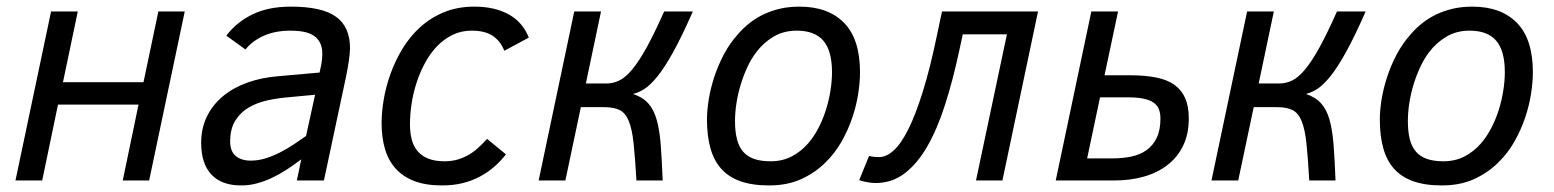

<svg xmlns="http://www.w3.org/2000/svg" viewBox="-20 -547 4712 582"><path d="M432.1 0H352.1L399.9 -230H155.8L107.9 0H26.9L134.8 -512.2H215.8L170.9 -297.9H415L460 -512.2H540Z M879.9 0 893.1 -64Q870.6 -46.9 848.4 -32.5Q826.2 -18.1 803.7 -7.6Q781.2 2.9 758.3 9Q735.4 15.1 710.9 15.1Q651.4 15.1 620.6 -18.1Q589.8 -51.3 589.8 -113.8Q589.8 -159.2 607.7 -194.8Q625.5 -230.5 656.7 -256.1Q688 -281.7 730.7 -296.9Q773.4 -312 822.8 -315.9L948.7 -327.1L954.1 -352.1Q957 -369.6 957 -383.8Q957 -403.8 950.2 -417.2Q943.4 -430.7 930.7 -439Q918 -447.3 900.4 -450.7Q882.8 -454.1 860.8 -454.1Q814 -454.1 779.3 -438.5Q744.6 -422.9 724.1 -397L666 -439Q696.8 -479.5 744.9 -503.2Q793 -526.9 861.8 -526.9Q956.1 -526.9 998.5 -496.3Q1041 -465.8 1041 -400.9Q1041 -387.2 1037.6 -363.5Q1034.2 -339.8 1028.8 -314L961.9 0ZM935.1 -259.8 852.1 -252Q821.3 -249.5 790.3 -242.7Q759.3 -235.8 734.1 -221.2Q709 -206.5 693.4 -181.6Q677.7 -156.7 677.7 -118.2Q677.7 -87.9 694.8 -74Q711.9 -60.1 739.7 -60.1Q762.7 -60.1 784.7 -66.9Q806.6 -73.7 827.9 -84.5Q849.1 -95.2 869.1 -108.4Q889.2 -121.6 907.7 -134.8Z M1513.7 -79.1Q1497.6 -58.6 1478 -41.5Q1458.5 -24.4 1434.6 -11.7Q1410.6 1 1382.3 8.1Q1354 15.1 1319.8 15.1Q1271 15.1 1236.3 2Q1201.7 -11.2 1179.4 -35.9Q1157.2 -60.5 1147 -95.5Q1136.7 -130.4 1136.7 -173.8Q1136.7 -207 1143.3 -246.1Q1149.9 -285.2 1164.1 -324.2Q1178.2 -363.3 1200.4 -399.9Q1222.7 -436.5 1253.9 -464.8Q1285.2 -493.2 1325.9 -510Q1366.7 -526.9 1418 -526.9Q1479 -526.9 1521.5 -503.7Q1564 -480.5 1583 -433.1L1508.8 -393.1Q1496.6 -423.3 1473.1 -438.7Q1449.7 -454.1 1409.7 -454.1Q1377.9 -454.1 1351.6 -441.2Q1325.2 -428.2 1304.4 -406.5Q1283.7 -384.8 1268.3 -356.2Q1252.9 -327.6 1242.7 -296.1Q1232.4 -264.6 1227.5 -231.9Q1222.7 -199.2 1222.7 -169.9Q1222.7 -145 1228 -124.3Q1233.4 -103.5 1245.8 -88.9Q1258.3 -74.2 1278.3 -66.2Q1298.3 -58.1 1327.6 -58.1Q1347.7 -58.1 1364.7 -62.7Q1381.8 -67.4 1397.5 -75.9Q1413.1 -84.5 1427.5 -97.2Q1441.9 -109.9 1456.5 -126Z M1801.8 -512.2 1755.9 -293.9H1817.9Q1838.4 -293.9 1857.2 -303Q1876 -312 1896.2 -336.2Q1916.5 -360.4 1939.9 -402.8Q1963.4 -445.3 1993.2 -512.2H2080.1Q2046.9 -436.5 2020.8 -389.4Q1994.6 -342.3 1972.9 -315.4Q1951.2 -288.6 1933.3 -277.3Q1915.5 -266.1 1898.9 -262.2Q1928.2 -252.4 1945.1 -233.6Q1961.9 -214.8 1970.7 -183.6Q1979.5 -152.3 1982.9 -107.2Q1986.3 -62 1988.8 0H1909.2Q1905.3 -68.8 1900.6 -112.3Q1896 -155.8 1886 -180.2Q1876 -204.6 1858.4 -213.4Q1840.8 -222.2 1811 -222.2H1740.7L1693.8 0H1612.8L1720.7 -512.2Z M2123 -185.1Q2123 -211.4 2128.2 -244.1Q2133.3 -276.9 2144.5 -311.8Q2155.8 -346.7 2173.6 -380.9Q2191.4 -415 2217.3 -443.8Q2233.4 -462.4 2252.7 -477.5Q2272 -492.7 2295.2 -503.7Q2318.4 -514.6 2345.2 -520.8Q2372.1 -526.9 2403.3 -526.9Q2490.7 -526.9 2538.8 -477.5Q2586.9 -428.2 2586.9 -328.1Q2586.9 -297.9 2581.3 -262Q2575.7 -226.1 2563.2 -189.5Q2550.8 -152.8 2531 -117.9Q2511.2 -83 2482.9 -55.2Q2451.2 -23.4 2408.9 -4.2Q2366.7 15.1 2311 15.1Q2259.8 15.1 2223.9 2.2Q2188 -10.7 2165.8 -35.9Q2143.6 -61 2133.3 -98.4Q2123 -135.7 2123 -185.1ZM2208 -180.2Q2208 -148.4 2213.9 -125.2Q2219.7 -102.1 2232.7 -87.2Q2245.6 -72.3 2266.1 -65.2Q2286.6 -58.1 2315.9 -58.1Q2351.1 -58.1 2379.2 -72.5Q2407.2 -86.9 2429.2 -111.8Q2446.3 -131.3 2460 -157.2Q2473.6 -183.1 2482.9 -211.9Q2492.2 -240.7 2497.1 -270.8Q2502 -300.8 2502 -328.1Q2502 -393.1 2475.8 -423.6Q2449.7 -454.1 2395 -454.1Q2355.5 -454.1 2324.7 -435.8Q2293.9 -417.5 2272 -388.2Q2256.8 -368.2 2245.1 -342.8Q2233.4 -317.4 2225.1 -290Q2216.8 -262.7 2212.4 -234.4Q2208 -206.1 2208 -180.2Z M2898.4 -442.9 2887.2 -391.1Q2868.2 -302.7 2844.7 -229.5Q2821.3 -156.2 2791 -103.5Q2760.7 -50.8 2722.2 -21.5Q2683.6 7.8 2634.3 7.8Q2628.4 7.8 2621.1 7.1Q2613.8 6.3 2606.9 4.9Q2600.1 3.4 2594 2Q2587.9 0.5 2584.5 -1L2614.3 -74.2Q2622.6 -72.3 2630.9 -71.5Q2639.2 -70.8 2644.5 -70.8Q2667 -70.8 2689.2 -91.1Q2711.4 -111.3 2733.4 -155.3Q2755.4 -199.2 2777.1 -268.6Q2798.8 -337.9 2819.3 -436L2835.4 -512.2H3126.5L3018.6 0H2938.5L3032.2 -442.9Z M3328.1 -318.8H3406.2Q3451.7 -318.8 3485.1 -312Q3518.6 -305.2 3540.3 -289.6Q3562 -273.9 3572.8 -249Q3583.5 -224.1 3583.5 -188Q3583.5 -140.6 3566.4 -105.5Q3549.3 -70.3 3519 -46.9Q3488.8 -23.4 3447.8 -11.7Q3406.7 0 3359.4 0H3180.2L3288.1 -512.2H3369.1ZM3353.5 -66.9Q3383.3 -66.9 3409.7 -72.5Q3436 -78.1 3455.6 -92Q3475.1 -106 3486.3 -129.4Q3497.6 -152.8 3497.6 -188Q3497.6 -203.1 3493.2 -215.1Q3488.8 -227.1 3477.5 -235.4Q3466.3 -243.7 3446.8 -247.8Q3427.2 -252 3397.5 -252H3314.5L3275.4 -66.9Z M3841.3 -512.2 3795.4 -293.9H3857.4Q3877.9 -293.9 3896.7 -303Q3915.5 -312 3935.8 -336.2Q3956.1 -360.4 3979.5 -402.8Q4002.9 -445.3 4032.7 -512.2H4119.6Q4086.4 -436.5 4060.3 -389.4Q4034.2 -342.3 4012.5 -315.4Q3990.7 -288.6 3972.9 -277.3Q3955.1 -266.1 3938.5 -262.2Q3967.8 -252.4 3984.6 -233.6Q4001.5 -214.8 4010.3 -183.6Q4019 -152.3 4022.5 -107.2Q4025.9 -62 4028.3 0H3948.7Q3944.8 -68.8 3940.2 -112.3Q3935.5 -155.8 3925.5 -180.2Q3915.5 -204.6 3897.9 -213.4Q3880.4 -222.2 3850.6 -222.2H3780.3L3733.4 0H3652.3L3760.3 -512.2Z M4162.6 -185.1Q4162.6 -211.4 4167.7 -244.1Q4172.9 -276.9 4184.1 -311.8Q4195.3 -346.7 4213.1 -380.9Q4231 -415 4256.8 -443.8Q4272.9 -462.4 4292.2 -477.5Q4311.5 -492.7 4334.7 -503.7Q4357.9 -514.6 4384.8 -520.8Q4411.6 -526.9 4442.9 -526.9Q4530.3 -526.9 4578.4 -477.5Q4626.5 -428.2 4626.5 -328.1Q4626.5 -297.9 4620.8 -262Q4615.2 -226.1 4602.8 -189.5Q4590.3 -152.8 4570.6 -117.9Q4550.8 -83 4522.5 -55.2Q4490.7 -23.4 4448.5 -4.2Q4406.2 15.1 4350.6 15.1Q4299.3 15.1 4263.4 2.2Q4227.5 -10.7 4205.3 -35.9Q4183.1 -61 4172.9 -98.4Q4162.6 -135.7 4162.6 -185.1ZM4247.6 -180.2Q4247.6 -148.4 4253.4 -125.2Q4259.3 -102.1 4272.2 -87.2Q4285.2 -72.3 4305.7 -65.2Q4326.2 -58.1 4355.5 -58.1Q4390.6 -58.1 4418.7 -72.5Q4446.8 -86.9 4468.8 -111.8Q4485.8 -131.3 4499.5 -157.2Q4513.2 -183.1 4522.5 -211.9Q4531.7 -240.7 4536.6 -270.8Q4541.5 -300.8 4541.5 -328.1Q4541.5 -393.1 4515.4 -423.6Q4489.3 -454.1 4434.6 -454.1Q4395 -454.1 4364.3 -435.8Q4333.5 -417.5 4311.5 -388.2Q4296.4 -368.2 4284.7 -342.8Q4272.9 -317.4 4264.6 -290Q4256.3 -262.7 4252 -234.4Q4247.6 -206.1 4247.6 -180.2Z"/></svg>

Font: Clear Sans
Style: Italic
Weight: 400
Italic angle: -12°
Foundry: Intel Corporation
Version: Version 1.00